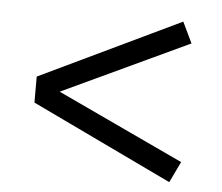

<svg xmlns="http://www.w3.org/2000/svg" viewBox="-41 -621 661 571"><g transform="rotate(5 289.0 -335.5)"><path d="M64 -296.2V-373.8L484 -574.6L514 -512.1L136 -335L514 -157.9L484 -95.4Z"/></g></svg>

Font: Oxanium ExtraLight
Style: Regular
Weight: 200
Designer: Severin Meyer
Version: Version 2.000